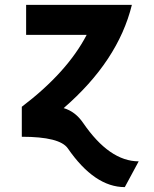

<svg xmlns="http://www.w3.org/2000/svg" viewBox="-20 -557 626 782"><path d="M68.8 0V-122.1Q253.4 -262.2 333 -415H86.4V-537.1H517.1Q460.9 -308.6 239.3 -116.7Q286.6 -103 318.4 -56.6Q425.8 100.1 544.9 100.1L488.3 205.1Q365.2 205.1 256.3 47.4Q223.6 0 68.8 0Z"/></svg>

Font: Consola Mono
Style: Bold
Weight: 700
Monospace: yes
Designer: Wojciech Kalinowski "wmk69" (wmk69@o2.pl)
Foundry: Wojciech Kalinowski "wmk69" (wmk69@o2.pl)
Version: Version 2.1.0